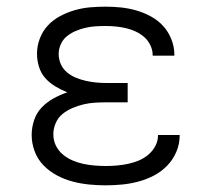

<svg xmlns="http://www.w3.org/2000/svg" viewBox="-20 -548 640 576"><path d="M297 8Q272 8 247 5.5Q222 3 197.5 -3.5Q173 -10 150.5 -22Q128 -34 110.5 -52Q93 -70 84 -94Q75 -118 75 -143Q75 -166 82.5 -188Q90 -210 105.5 -226Q121 -242 141 -253Q161 -264 182 -271Q164 -278 146.5 -288.5Q129 -299 116 -313.5Q103 -328 97 -347.5Q91 -367 91 -387Q91 -410 99.5 -432.5Q108 -455 124 -472Q140 -489 161 -500Q182 -511 204.5 -517.5Q227 -524 250.5 -526Q274 -528 297 -528Q321 -528 344 -525.5Q367 -523 389.5 -516.5Q412 -510 433 -498.5Q454 -487 469.5 -470Q485 -453 494 -430.5Q503 -408 503 -385Q503 -384 503 -383Q503 -382 503 -381H438Q438 -382 438 -382.5Q438 -383 438 -383Q438 -398 431 -412.5Q424 -427 412.5 -437Q401 -447 387 -453.5Q373 -460 358 -463.5Q343 -467 327.5 -468.5Q312 -470 297 -470Q282 -470 266.5 -469Q251 -468 236 -464.5Q221 -461 207 -455Q193 -449 181 -439.5Q169 -430 162.5 -415.5Q156 -401 156 -386Q156 -370 162.5 -355.5Q169 -341 181 -331Q193 -321 207.5 -315Q222 -309 237.5 -305.5Q253 -302 268.5 -300.5Q284 -299 300 -299H363V-241H300Q283 -241 265.5 -240Q248 -239 231 -235Q214 -231 197.5 -224Q181 -217 167.5 -206Q154 -195 147 -178.5Q140 -162 140 -145Q140 -127 147.5 -111.5Q155 -96 168 -85Q181 -74 197 -67Q213 -60 229.5 -56.5Q246 -53 263 -51.5Q280 -50 297 -50Q314 -50 331 -51.5Q348 -53 364.5 -56.5Q381 -60 396.5 -66.5Q412 -73 425 -84Q438 -95 446 -110Q454 -125 454 -142Q454 -142 454 -142Q454 -142 454 -143H519Q519 -142 519 -141.5Q519 -141 519 -141Q519 -116 509 -92.5Q499 -69 481.5 -51Q464 -33 442 -21.5Q420 -10 396 -3.5Q372 3 347 5.5Q322 8 297 8Z"/></svg>

Font: Iosevka Aile Custom Light
Style: Regular
Weight: 300
Designer: Belleve Invis
Foundry: Belleve Invis
Version: Version 17.0.2; ttfautohint (v1.8.3)